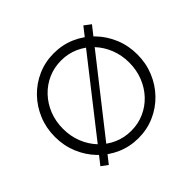

<svg xmlns="http://www.w3.org/2000/svg" viewBox="-184 -1096 1369 1369"><g transform="rotate(-45 500.0 -412.0)"><path d="M502.5 16Q416 16 340.5 -17Q265 -50 208 -108.8Q151 -167.5 118.8 -245.2Q86.5 -323 86.5 -412Q86.5 -501.5 118.8 -579Q151 -656.5 208 -715.2Q265 -774 340.5 -807Q416 -840 502.5 -840Q589 -840 664.5 -807Q740 -774 797 -715.2Q854 -656.5 886.2 -579Q918.5 -501.5 918.5 -412Q918.5 -323 886.2 -245.2Q854 -167.5 797 -108.8Q740 -50 664.5 -17Q589 16 502.5 16ZM502.5 -57.5Q573 -57.5 633.8 -84.5Q694.5 -111.5 740 -160Q785.5 -208.5 811 -273Q836.5 -337.5 836.5 -412Q836.5 -486.5 811 -551Q785.5 -615.5 740 -664Q694.5 -712.5 633.8 -739.5Q573 -766.5 502.5 -766.5Q432.5 -766.5 371.5 -739.5Q310.5 -712.5 264.8 -664Q219 -615.5 193.5 -551Q168 -486.5 168 -412Q168 -337.5 193.5 -273Q219 -208.5 264.8 -160Q310.5 -111.5 371.5 -84.5Q432.5 -57.5 502.5 -57.5ZM217 1 168 -35 792 -831 841.5 -793.5Z"/></g></svg>

Font: Spartan Thin
Style: Regular
Weight: 400
Version: Version 1.004